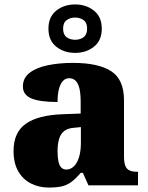

<svg xmlns="http://www.w3.org/2000/svg" viewBox="-20 -834 666 864"><path d="M199 10Q156 10 120 -8Q84 -26 62.5 -62.5Q41 -99 41 -155Q41 -238 96 -277Q151 -316 262 -320L343 -323V-375Q343 -412 337.5 -435.5Q332 -459 320.5 -470.5Q309 -482 291 -482Q275 -482 263.5 -470Q252 -458 245.5 -434.5Q239 -411 239 -375Q160 -375 121.5 -391Q83 -407 83 -445Q83 -483 113.5 -506.5Q144 -530 195.5 -540.5Q247 -551 308 -551Q423 -551 480.5 -513.5Q538 -476 538 -383V-131Q538 -104 543.5 -89Q549 -74 562 -67.5Q575 -61 597 -61H601V0H378L353 -56H343Q321 -30 301.5 -15.5Q282 -1 258.5 4.5Q235 10 199 10ZM278 -71Q298 -71 313 -86Q328 -101 336 -128Q344 -155 344 -191V-262L313 -259Q285 -257 269 -244.5Q253 -232 246 -209Q239 -186 239 -152Q239 -126 243 -107.5Q247 -89 256 -80Q265 -71 278 -71ZM318 -596Q268 -596 233 -624Q198 -652 198 -705Q198 -758 233 -786Q268 -814 318 -814Q368 -814 403 -786Q438 -758 438 -705Q438 -652 403 -624Q368 -596 318 -596ZM318 -655Q340 -655 356 -666.5Q372 -678 372 -705Q372 -732 356 -743.5Q340 -755 318 -755Q296 -755 280 -743.5Q264 -732 264 -705Q264 -678 280 -666.5Q296 -655 318 -655Z"/></svg>

Font: Noto Rashi Hebrew Black
Style: Regular
Weight: 900
Version: Version 1.006